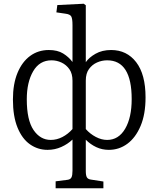

<svg xmlns="http://www.w3.org/2000/svg" viewBox="-20 -786 845 1025"><path d="M277 219V182L340 174Q356 172 361.5 161Q367 150 367 126V-41Q342 -17 307.5 -1.5Q273 14 234 14Q182 14 140 -15.5Q98 -45 73.5 -105Q49 -165 49 -255Q49 -338 73.5 -397Q98 -456 141 -487.5Q184 -519 241 -519Q287 -519 317 -500.5Q347 -482 367 -455V-652Q367 -686 360.5 -698Q354 -710 329 -713L281 -720L286 -759L427 -766L438 -758V-454Q455 -479 490 -499Q525 -519 573 -519Q657 -519 707 -454Q757 -389 757 -266Q757 -176 730.5 -113.5Q704 -51 660 -18.5Q616 14 561 14Q525 14 494 -0.5Q463 -15 438 -40V127Q438 151 444 161Q450 171 467 173L532 183V219ZM251 -39Q283 -39 313 -54.5Q343 -70 367 -97V-355Q367 -393 350.5 -416.5Q334 -440 308.5 -452Q283 -464 255 -464Q191 -464 157 -405.5Q123 -347 123 -256Q123 -145 159 -92Q195 -39 251 -39ZM552 -39Q613 -39 648 -98.5Q683 -158 683 -257Q683 -464 552 -464Q524 -464 498 -452.5Q472 -441 455 -417.5Q438 -394 438 -356V-97Q461 -71 491.5 -55Q522 -39 552 -39Z"/></svg>

Font: Literata 12pt Light
Style: Regular
Weight: 300
Designer: Latin by Veronika Burian and Jose Scaglione. Greek by Irene Vlachou. Cyrillic by Vera Evstafieva.
Foundry: TypeTogether
Version: Version 3.002